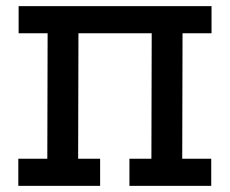

<svg xmlns="http://www.w3.org/2000/svg" viewBox="-20 -609 753 629"><path d="M41 -589H673V-500H578L577 -89H672V0H404V-89H476L477 -500H237L236 -89H308V0H40V-89H135L136 -500H41Z"/></svg>

Font: Podkova SemiBold
Style: Regular
Weight: 600
Designer: Ilya Yudin
Foundry: Cyreal (www.cyreal.org)
Version: Version 2.103